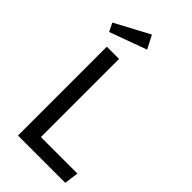

<svg xmlns="http://www.w3.org/2000/svg" viewBox="-277 -982 1053 1053"><g transform="rotate(45 249.0 -455.5)"><path d="M28 -804 52 -755 268 -834 228 -911ZM100 -689V0H467L478 -83H195V-689Z"/></g></svg>

Font: Fira Sans
Style: Regular
Weight: 400
Designer: Carrois Corporate & Edenspiekermann AG
Foundry: Carrois Corporate GbR & Edenspiekermann AG
Version: Version 4.203